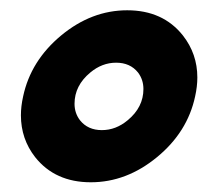

<svg xmlns="http://www.w3.org/2000/svg" viewBox="-20 -744 436 381"><path d="M342.8 -673.8Q371.6 -637.2 371.6 -590.3Q371.6 -572.3 367.2 -552.7Q352.1 -481.9 291.5 -432.1Q231 -382.3 160.2 -382.3Q89.4 -382.3 49.8 -432.1Q21.5 -468.3 21.5 -515.1Q21.5 -533.2 25.9 -552.7Q41 -623.5 101.3 -673.6Q161.6 -723.6 232.4 -723.6Q303.2 -723.6 342.8 -673.8ZM159.2 -600.1Q127.9 -574.2 127.9 -538.1Q127.9 -519.5 138.7 -505.4Q154.3 -485.8 182.1 -485.8Q210 -485.8 233.4 -505.4Q264.6 -531.2 264.6 -567.4Q264.6 -585.9 253.9 -600.1Q238.3 -619.6 210.4 -619.6Q182.6 -619.6 159.2 -600.1Z"/></svg>

Font: Open Sans Hebrew Condensed Extra Bold
Style: Italic
Weight: 800
Width: 3
Italic angle: -12°
Foundry: Ascender Corporation, Yanek Iontef
Version: Version 2.001;PS 002.001;hotconv 1.0.70;makeotf.lib2.5.58329